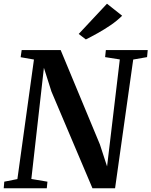

<svg xmlns="http://www.w3.org/2000/svg" viewBox="-27 -1012 814 1032"><path d="M-7 0 -4 -35.5 66.5 -49.5 155.5 -692 84 -704.5 89.5 -743H299L510 -235.5L548.5 -117.5L617 -692.5L538 -705L542 -743H767L763.5 -705L689 -692L591.5 0H470L249.5 -520L209 -647.5L141.5 -50L228 -35.5L224.5 0ZM434.5 -800 396 -829.5 548 -992 629.5 -927.5Q602.5 -900.5 568 -877Q533.5 -853.5 498.5 -834Q463.5 -814.5 434.5 -800Z"/></svg>

Font: Merriweather 60pt SemiBold
Style: Italic
Weight: 600
Italic angle: -7.8°
Version: Version 2.101